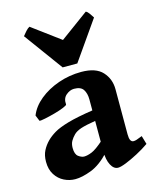

<svg xmlns="http://www.w3.org/2000/svg" viewBox="-113 -817 739 909"><g transform="rotate(-15 256.5 -362.5)"><path d="M510.7 -59.6Q483.4 -40.5 451.4 -23.7Q419.4 -6.8 392.6 3.9Q365.7 14.6 352.5 14.6Q331.5 14.6 317.9 -11Q304.2 -36.6 304.2 -80.1V-333Q304.2 -362.3 292 -381.3Q279.8 -400.4 246.6 -400.4Q226.1 -400.4 207.3 -384.3Q188.5 -368.2 191.4 -338.9Q191.9 -334.5 172.9 -326.7Q153.8 -318.8 127.2 -311.5Q100.6 -304.2 78.1 -299.6Q55.7 -294.9 49.8 -296.4L38.1 -325.2Q54.2 -366.2 94 -398.7Q133.8 -431.2 187.7 -450Q241.7 -468.8 299.8 -468.8Q371.6 -468.8 403.8 -433.3Q436 -397.9 436 -347.7V-126Q436 -87.9 455.6 -87.9Q462.4 -87.9 470.7 -90.6Q479 -93.3 498.5 -101.1ZM309.1 -228.5Q255.4 -219.7 231.9 -211.7Q208.5 -203.6 196.3 -191.4Q183.6 -178.7 175.8 -165Q168 -151.4 168 -131.3Q168 -100.1 183.1 -89.1Q198.2 -78.1 210.9 -78.1Q226.6 -78.1 248.5 -86.9Q270.5 -95.7 309.1 -129.9L313 -69.3Q267.1 -20 221.7 -2.7Q176.3 14.6 143.1 14.6Q114.7 14.6 88.6 1.7Q62.5 -11.2 45.9 -37.1Q29.3 -63 29.3 -100.6Q29.3 -132.3 41 -155Q52.7 -177.7 70.8 -195.8Q86.9 -211.9 110.8 -226.3Q134.8 -240.7 181.2 -254.2Q227.5 -267.6 309.1 -279.8ZM293 -512.2H221.2L82.5 -702.1Q89.4 -711.4 100.3 -723.4Q111.3 -735.4 119.1 -738.8L256.3 -637.2L395 -738.8Q403.3 -735.4 411.6 -723.4Q419.9 -711.4 425.8 -702.1Z"/></g></svg>

Font: Gentium Book Plus
Style: Bold
Weight: 700
Designer: Victor Gaultney, Annie Olsen, Iska Routamaa, Becca Hirsbrunner
Foundry: SIL International
Version: Version 6.101